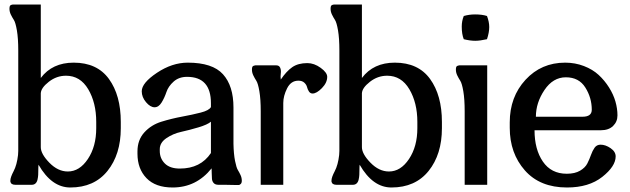

<svg xmlns="http://www.w3.org/2000/svg" viewBox="-20 -820 2797 852"><path d="M307 -542Q411 -542 463.5 -469.5Q516 -397 516 -279V-251Q516 -135 457 -61.5Q398 12 292 12Q209 12 151 -89Q150 -83 150 -69Q150 -55 149.5 -44.5Q149 -34 146.5 -23Q144 -12 137.5 -6Q131 0 121 0H51Q50 0 48 0Q29 0 26 -14V-19Q26 -33 40.5 -60.5Q55 -88 60 -132L61 -150V-596Q61 -650 55 -685Q49 -720 41.5 -731.5Q34 -743 28 -755.5Q22 -768 22 -781Q22 -788 23.5 -792.5Q25 -797 30.5 -798.5Q36 -800 37 -800Q38 -800 46 -800H161V-474Q212 -542 307 -542ZM407 -251V-279Q407 -364 371.5 -424Q336 -484 273 -484Q231 -484 196.5 -457Q162 -430 161 -406V-167Q161 -137 199 -98Q237 -59 281 -59Q333 -59 370 -114.5Q407 -170 407 -251Z M1016 -182Q1017 -136 1023 -106Q1029 -76 1035.5 -65.5Q1042 -55 1047.5 -43Q1053 -31 1053 -18Q1053 -8 1048 -3.5Q1043 1 1040 1Q1037 1 1028 1L977 0H949Q935 0 928 -8Q921 -16 920.5 -27.5Q920 -39 919.5 -51.5Q919 -64 919 -73Q851 12 746 12Q670 12 630 -29.5Q590 -71 590 -138V-148Q590 -199 620.5 -232.5Q651 -266 696.5 -280Q742 -294 788 -302.5Q834 -311 871 -320.5Q908 -330 916 -345V-362Q916 -479 810 -479Q774 -479 750.5 -458Q727 -437 718.5 -411.5Q710 -386 697 -365Q684 -344 666 -344Q647 -344 628 -366.5Q609 -389 609 -415Q609 -452 676.5 -497Q744 -542 813 -542Q923 -542 969.5 -490.5Q1016 -439 1016 -343ZM916 -141V-280Q901 -267 861 -255Q821 -243 784.5 -235Q748 -227 718.5 -207Q689 -187 689 -158V-150Q689 -117 711.5 -94.5Q734 -72 778 -72Q870 -72 916 -141Z M1344 -540Q1374 -540 1403 -519Q1432 -498 1432 -479Q1432 -453 1408.5 -429Q1385 -405 1367 -405Q1357 -405 1351 -414Q1345 -423 1342.5 -433.5Q1340 -444 1330.5 -453Q1321 -462 1304 -462Q1271 -462 1254 -428Q1237 -394 1237 -363V0H1137V-326Q1137 -380 1131 -415Q1125 -450 1117.5 -461.5Q1110 -473 1104 -485.5Q1098 -498 1098 -511Q1098 -518 1099.5 -522.5Q1101 -527 1106.5 -528.5Q1112 -530 1113 -530Q1114 -530 1122 -530H1206Q1219 -530 1223.5 -519Q1228 -508 1226 -494Q1224 -480 1226 -467Q1251 -504 1277 -522Q1303 -540 1344 -540Z M1732 -542Q1836 -542 1888.5 -469.5Q1941 -397 1941 -279V-251Q1941 -135 1882 -61.5Q1823 12 1717 12Q1634 12 1576 -89Q1575 -83 1575 -69Q1575 -55 1574.5 -44.5Q1574 -34 1571.5 -23Q1569 -12 1562.5 -6Q1556 0 1546 0H1476Q1475 0 1473 0Q1454 0 1451 -14V-19Q1451 -33 1465.5 -60.5Q1480 -88 1485 -132L1486 -150V-596Q1486 -650 1480 -685Q1474 -720 1466.5 -731.5Q1459 -743 1453 -755.5Q1447 -768 1447 -781Q1447 -788 1448.5 -792.5Q1450 -797 1455.5 -798.5Q1461 -800 1462 -800Q1463 -800 1471 -800H1586V-474Q1637 -542 1732 -542ZM1832 -251V-279Q1832 -364 1796.5 -424Q1761 -484 1698 -484Q1656 -484 1621.5 -457Q1587 -430 1586 -406V-167Q1586 -137 1624 -98Q1662 -59 1706 -59Q1758 -59 1795 -114.5Q1832 -170 1832 -251Z M2089 -639Q2066 -639 2038 -646Q2029 -668 2029 -702Q2029 -727 2038 -749Q2062 -756 2088 -756Q2120 -756 2141 -749Q2151 -723 2151 -700Q2151 -676 2141 -646Q2110 -639 2089 -639ZM2142 -530V0H2042V-326Q2042 -380 2036 -415Q2030 -450 2022.5 -461.5Q2015 -473 2009 -485.5Q2003 -498 2003 -511Q2003 -518 2004.5 -522.5Q2006 -527 2011.5 -528.5Q2017 -530 2018 -530Q2019 -530 2027 -530Z M2352 -242Q2352 -157 2389 -103Q2426 -49 2495 -49Q2531 -49 2554 -62.5Q2577 -76 2586.5 -95Q2596 -114 2602.5 -132.5Q2609 -151 2618.5 -164.5Q2628 -178 2645 -178Q2667 -178 2689.5 -162.5Q2712 -147 2712 -126Q2712 -82 2652.5 -35Q2593 12 2496 12Q2376 12 2309 -64Q2242 -140 2242 -253V-277Q2242 -390 2312 -466Q2382 -542 2488 -542Q2532 -542 2571 -527Q2610 -512 2636.5 -487.5Q2663 -463 2682.5 -432Q2702 -401 2711 -369.5Q2720 -338 2720 -308Q2720 -280 2700.5 -261Q2681 -242 2646 -242ZM2358 -302H2565Q2606 -302 2606 -333Q2606 -386 2577.5 -431.5Q2549 -477 2491 -477Q2434 -477 2396 -420.5Q2358 -364 2358 -302Z"/></svg>

Font: Coupeur_Texte
Style: Regular
Weight: 400
Designer: Léa Rolland
Version: Version 1.000;PS 001.000;hotconv 1.0.88;makeotf.lib2.5.64775